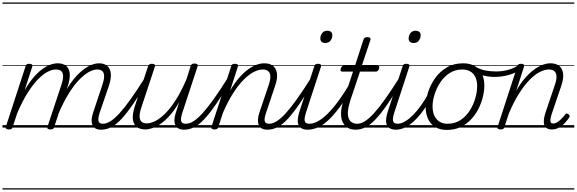

<svg xmlns="http://www.w3.org/2000/svg" viewBox="-20 -1030 4656 1550"><path d="M796 17Q768 17 751 7Q734 -3 726 -22Q718 -41 720 -67Q722 -93 733 -125L806 -343Q820 -384 820.5 -412Q821 -440 807.5 -454.5Q794 -469 765 -469Q735 -469 698 -449Q661 -429 619.5 -386.5Q578 -344 535 -275Q492 -206 450 -108L427 -107Q463 -212 507 -289.5Q551 -367 598.5 -418Q646 -469 692.5 -494Q739 -519 779 -519Q820 -519 845 -498.5Q870 -478 874.5 -437Q879 -396 858 -334L786 -124Q770 -75 775 -53Q780 -31 810 -31Q820 -31 824.5 -23.5Q829 -16 827.5 -7Q826 2 818 9.5Q810 17 796 17ZM51 15Q39 15 31 10Q23 5 27 -6L186 -494Q190 -506 196 -510.5Q202 -515 215 -515Q232 -515 238 -509Q244 -503 240 -491L179 -302Q214 -362 249.5 -403.5Q285 -445 319.5 -470.5Q354 -496 386 -507.5Q418 -519 445 -519Q488 -519 513.5 -498.5Q539 -478 543 -437Q547 -396 527 -334L417 -4Q414 6 407.5 10.5Q401 15 386 15Q375 15 367 10Q359 5 363 -6L475 -343Q489 -384 489.5 -412Q490 -440 476 -454.5Q462 -469 431 -469Q401 -469 364 -450Q327 -431 286 -389Q245 -347 202.5 -279.5Q160 -212 119 -116L82 -4Q79 6 72.5 10.5Q66 15 51 15ZM0 490H964V500H0ZM0 -20H964V0H0ZM0 -505H964V-500H0ZM0 -1010H964V-1000H0Z M796 17Q786 17 781 9.5Q776 2 777.5 -7Q779 -16 787.5 -23.5Q796 -31 811 -31Q840 -31 873 -52Q906 -73 946 -117Q986 -161 1036.5 -232Q1087 -303 1150 -403Q1156 -414 1165.5 -412.5Q1175 -411 1180.5 -403Q1186 -395 1180 -385Q1110 -271 1057 -193.5Q1004 -116 960.5 -69.5Q917 -23 877.5 -3Q838 17 796 17ZM964 490V500ZM964 -20V0ZM964 -505V-500ZM964 -1010V-1000Z M1153 15Q1112 15 1085.5 -4Q1059 -23 1053 -63.5Q1047 -104 1067 -168L1175 -494Q1180 -506 1186 -510.5Q1192 -515 1206 -515Q1222 -515 1228 -509Q1234 -503 1230 -491L1121 -162Q1107 -121 1107 -92Q1107 -63 1121.5 -48.5Q1136 -34 1166 -34Q1197 -34 1235 -53.5Q1273 -73 1315.5 -115.5Q1358 -158 1401 -226Q1444 -294 1486 -392L1519 -497Q1524 -509 1530 -513Q1536 -517 1550 -517Q1566 -517 1572.5 -511.5Q1579 -506 1575 -494L1453 -123Q1437 -74 1442.5 -52.5Q1448 -31 1481 -31Q1491 -31 1495 -23.5Q1499 -16 1497.5 -7Q1496 2 1488.5 9.5Q1481 17 1467 17Q1440 17 1422.5 8Q1405 -1 1396.5 -17.5Q1388 -34 1388 -57.5Q1388 -81 1396 -109L1427 -206Q1392 -145 1355 -102.5Q1318 -60 1282 -34Q1246 -8 1213 3.5Q1180 15 1153 15ZM964 490H1635V500H964ZM964 -20H1635V0H964ZM964 -505H1635V-500H964ZM964 -1010H1635V-1000H964Z M1466 17Q1456 17 1451 9.5Q1446 2 1447.5 -7Q1449 -16 1457.5 -23.5Q1466 -31 1481 -31Q1510 -31 1543 -52Q1576 -73 1616 -117Q1656 -161 1706.5 -232Q1757 -303 1820 -403Q1826 -414 1835.5 -412.5Q1845 -411 1850.5 -403Q1856 -395 1850 -385Q1780 -271 1727 -193.5Q1674 -116 1630.5 -69.5Q1587 -23 1547.5 -3Q1508 17 1466 17ZM1634 490V500ZM1634 -20V0ZM1634 -505V-500ZM1634 -1010V-1000Z M2139 17Q2111 17 2093.5 7Q2076 -3 2068.5 -21.5Q2061 -40 2062.5 -66Q2064 -92 2075 -124L2149 -343Q2163 -384 2162.5 -412Q2162 -440 2146.5 -454.5Q2131 -469 2100 -469Q2069 -469 2030.5 -450Q1992 -431 1949.5 -389Q1907 -347 1863.5 -280Q1820 -213 1779 -117L1742 -4Q1739 6 1732.5 10.5Q1726 15 1711 15Q1699 15 1691 10Q1683 5 1687 -6L1846 -494Q1850 -506 1856 -510.5Q1862 -515 1876 -515Q1892 -515 1898 -509Q1904 -503 1900 -491L1838 -299Q1874 -360 1910.5 -402Q1947 -444 1983 -470Q2019 -496 2052 -507.5Q2085 -519 2114 -519Q2156 -519 2182.5 -499.5Q2209 -480 2215.5 -439Q2222 -398 2200 -334L2129 -123Q2112 -74 2117 -52.5Q2122 -31 2153 -31Q2163 -31 2167 -23.5Q2171 -16 2169.5 -7Q2168 2 2160.5 9.5Q2153 17 2139 17ZM1635 490H2306V500H1635ZM1635 -20H2306V0H1635ZM1635 -505H2306V-500H1635ZM1635 -1010H2306V-1000H1635Z M2138 17Q2128 17 2123 9.5Q2118 2 2119.5 -7Q2121 -16 2129.5 -23.5Q2138 -31 2153 -31Q2182 -31 2215 -52Q2248 -73 2288 -117Q2328 -161 2378.5 -232Q2429 -303 2492 -403Q2498 -414 2507.5 -412.5Q2517 -411 2522.5 -403Q2528 -395 2522 -385Q2452 -271 2399 -193.5Q2346 -116 2302.5 -69.5Q2259 -23 2219.5 -3Q2180 17 2138 17ZM2306 490V500ZM2306 -20V0ZM2306 -505V-500ZM2306 -1010V-1000Z M2464 17Q2435 17 2416.5 7Q2398 -3 2390 -21.5Q2382 -40 2384 -66.5Q2386 -93 2396 -125L2517 -494Q2521 -506 2527 -510.5Q2533 -515 2547 -515Q2563 -515 2569 -509Q2575 -503 2571 -491L2451 -124Q2435 -75 2440 -53Q2445 -31 2478 -31Q2488 -31 2492.5 -23.5Q2497 -16 2495.5 -7Q2494 2 2486 9.5Q2478 17 2464 17ZM2606 -683Q2588 -683 2577 -692Q2566 -701 2566 -719Q2566 -743 2580.5 -762.5Q2595 -782 2623 -782Q2640 -782 2651.5 -773Q2663 -764 2663 -745Q2663 -722 2648.5 -702.5Q2634 -683 2606 -683ZM2306 490H2631V500H2306ZM2306 -20H2631V0H2306ZM2306 -505H2631V-500H2306ZM2306 -1010H2631V-1000H2306Z M2463 17Q2453 17 2448 9.5Q2443 2 2444.5 -7Q2446 -16 2454.5 -23.5Q2463 -31 2478 -31Q2507 -31 2542.5 -49Q2578 -67 2619 -106Q2660 -145 2708 -209.5Q2756 -274 2812 -367Q2819 -378 2828 -377Q2837 -376 2841.5 -367.5Q2846 -359 2840 -348Q2780 -244 2729 -174Q2678 -104 2633 -62Q2588 -20 2546 -1.5Q2504 17 2463 17ZM2631 490V500ZM2631 -20V0ZM2631 -505V-500ZM2631 -1010V-1000Z M2852 17Q2810 17 2783.5 -1Q2757 -19 2744 -50.5Q2731 -82 2733.5 -125Q2736 -168 2753 -219L2830 -452H2743Q2732 -452 2729.5 -458.5Q2727 -465 2731 -477Q2735 -489 2741 -494.5Q2747 -500 2757 -500H2846L2914 -709Q2918 -721 2924.5 -725.5Q2931 -730 2945 -730Q2962 -730 2968 -724Q2974 -718 2970 -706L2901 -500H3028Q3039 -500 3041 -494Q3043 -488 3040 -476Q3036 -463 3030 -457.5Q3024 -452 3013 -452H2886L2808 -219Q2792 -168 2789 -132.5Q2786 -97 2795 -74.5Q2804 -52 2822 -41.5Q2840 -31 2863 -31Q2873 -31 2878 -23.5Q2883 -16 2882 -7Q2881 2 2873.5 9.5Q2866 17 2852 17ZM2631 490H3019V500H2631ZM2631 -20H3019V0H2631ZM2631 -505H3019V-500H2631ZM2631 -1010H3019V-1000H2631Z M2850 17Q2840 17 2835 9.5Q2830 2 2831.5 -7Q2833 -16 2841.5 -23.5Q2850 -31 2865 -31Q2894 -31 2927 -52Q2960 -73 3000 -117Q3040 -161 3090.5 -232Q3141 -303 3204 -403Q3210 -414 3219.5 -412.5Q3229 -411 3234.5 -403Q3240 -395 3234 -385Q3164 -271 3111 -193.5Q3058 -116 3014.5 -69.5Q2971 -23 2931.5 -3Q2892 17 2850 17ZM3018 490V500ZM3018 -20V0ZM3018 -505V-500ZM3018 -1010V-1000Z M3177 17Q3148 17 3129.5 7Q3111 -3 3103 -21.5Q3095 -40 3097 -66.5Q3099 -93 3109 -125L3230 -494Q3234 -506 3240 -510.5Q3246 -515 3260 -515Q3276 -515 3282 -509Q3288 -503 3284 -491L3164 -124Q3148 -75 3153 -53Q3158 -31 3191 -31Q3201 -31 3205.5 -23.5Q3210 -16 3208.5 -7Q3207 2 3199 9.5Q3191 17 3177 17ZM3319 -683Q3301 -683 3290 -692Q3279 -701 3279 -719Q3279 -743 3293.5 -762.5Q3308 -782 3336 -782Q3353 -782 3364.5 -773Q3376 -764 3376 -745Q3376 -722 3361.5 -702.5Q3347 -683 3319 -683ZM3019 490H3344V500H3019ZM3019 -20H3344V0H3019ZM3019 -505H3344V-500H3019ZM3019 -1010H3344V-1000H3019Z M3176 17Q3166 17 3161 9.5Q3156 2 3157.5 -7Q3159 -16 3167.5 -23.5Q3176 -31 3191 -31Q3218 -31 3249.5 -49.5Q3281 -68 3314 -101Q3347 -134 3379 -179Q3411 -224 3440 -277Q3445 -287 3454 -286Q3463 -285 3469 -278.5Q3475 -272 3471 -262Q3440 -200 3404.5 -149Q3369 -98 3331.5 -61Q3294 -24 3255 -3.5Q3216 17 3176 17ZM3344 490V500ZM3344 -20V0ZM3344 -505V-500ZM3344 -1010V-1000Z M3588 19Q3532 19 3493.5 -4.5Q3455 -28 3435.5 -70.5Q3416 -113 3416 -168Q3416 -222 3435 -283Q3454 -344 3492 -398Q3530 -452 3586.5 -485.5Q3643 -519 3719 -519Q3774 -519 3812 -497Q3850 -475 3870 -434.5Q3890 -394 3890 -340Q3890 -298 3878.5 -249.5Q3867 -201 3843.5 -153.5Q3820 -106 3783.5 -67Q3747 -28 3698.5 -4.5Q3650 19 3588 19ZM3594 -31Q3653 -31 3698 -61Q3743 -91 3772.5 -137.5Q3802 -184 3817 -236.5Q3832 -289 3832 -333Q3832 -376 3818.5 -406Q3805 -436 3778 -452.5Q3751 -469 3712 -469Q3654 -469 3609.5 -440Q3565 -411 3534.5 -365Q3504 -319 3488 -267Q3472 -215 3472 -171Q3472 -128 3486.5 -96.5Q3501 -65 3528 -48Q3555 -31 3594 -31ZM3344 490H3945V500H3344ZM3344 -20H3945V0H3344ZM3344 -505H3945V-500H3344ZM3344 -1010H3945V-1000H3344Z M3975 -409Q3930 -409 3885 -419.5Q3840 -430 3794 -459Q3787 -464 3786.5 -471Q3786 -478 3790.5 -485Q3795 -492 3801.5 -495Q3808 -498 3815 -494Q3851 -471 3894 -462Q3937 -453 3988 -453Q4016 -453 4049 -458.5Q4082 -464 4113 -476Q4144 -488 4165 -505Q4173 -512 4179.5 -509.5Q4186 -507 4189.5 -500Q4193 -493 4192 -484.5Q4191 -476 4183 -471Q4151 -447 4114 -433.5Q4077 -420 4041 -414.5Q4005 -409 3975 -409ZM3946 490V500ZM3946 -20V0ZM3946 -505V-500ZM3946 -1010V-1000Z M4435 15Q4410 15 4395 5.5Q4380 -4 4374 -22.5Q4368 -41 4371 -66Q4374 -91 4384 -122L4459 -343Q4473 -384 4472.5 -412Q4472 -440 4456.5 -454.5Q4441 -469 4410 -469Q4379 -469 4340 -450Q4301 -431 4258.5 -388.5Q4216 -346 4172.5 -278.5Q4129 -211 4088 -114L4052 -4Q4049 6 4042.5 10.5Q4036 15 4021 15Q4009 15 4001 10Q3993 5 3997 -6L4156 -494Q4160 -506 4166 -510.5Q4172 -515 4186 -515Q4202 -515 4208 -509Q4214 -503 4210 -491L4148 -298Q4183 -359 4220 -401Q4257 -443 4293 -469Q4329 -495 4362 -507Q4395 -519 4424 -519Q4466 -519 4492.5 -499.5Q4519 -480 4525.5 -439Q4532 -398 4510 -334L4433 -107Q4425 -81 4423.5 -64.5Q4422 -48 4427.5 -40.5Q4433 -33 4445 -33Q4463 -33 4480 -44Q4497 -55 4513 -71.5Q4529 -88 4541 -104Q4546 -112 4552 -113.5Q4558 -115 4567 -109Q4578 -102 4578.5 -95Q4579 -88 4575 -81Q4563 -63 4542.5 -40Q4522 -17 4494.5 -1Q4467 15 4435 15ZM3945 490H4616V500H3945ZM3945 -20H4616V0H3945ZM3945 -505H4616V-500H3945ZM3945 -1010H4616V-1000H3945Z"/></svg>

Font: Playwrite AU TAS Guides
Style: Regular
Weight: 400
Designer: Veronika Burian, José Scaglione
Foundry: TypeTogether
Version: Version 1.003